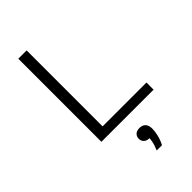

<svg xmlns="http://www.w3.org/2000/svg" viewBox="-251 -669 972 972"><g transform="rotate(-45 235.5 -183.0)"><path d="M90.5 0V-595H150V-51H464V0ZM257.5 229Q269.5 200.5 273.2 180Q277 159.5 277 140L284.5 159.5H277.5Q257 159.5 246 149.2Q235 139 235 122.5Q235 106.5 245.8 96.5Q256.5 86.5 276 86.5Q297 86.5 308.5 98.8Q320 111 320 135.5Q320 155.5 313.8 180.5Q307.5 205.5 295 229Z"/></g></svg>

Font: Encode Sans SC Light
Style: Regular
Weight: 300
Version: Version 3.002